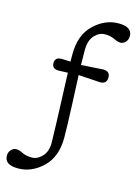

<svg xmlns="http://www.w3.org/2000/svg" viewBox="-262 -714 766 1077"><g transform="rotate(15 121.5 -176.0)"><path d="M273 -296 147 -304Q148 -274 154 -140Q160 -6 160 56Q160 168 96 229Q32 290 -46.5 290Q-125 290 -125 237Q-125 215 -111.5 201.5Q-98 188 -82.5 188Q-67 188 -44 199.5Q-21 211 12 211Q45 211 72 182Q99 153 99 102.5Q99 52 85 -301Q53 -299 32 -299Q-7 -299 -7 -333Q-7 -367 32 -367Q51 -367 83 -365V-408Q83 -520 147 -581Q211 -642 289.5 -642Q368 -642 368 -589Q368 -567 354.5 -553.5Q341 -540 325.5 -540Q310 -540 287 -551.5Q264 -563 231 -563Q198 -563 171 -534Q144 -505 144 -448Q144 -391 145 -362L273 -370Q312 -370 312 -333Q312 -296 273 -296Z"/></g></svg>

Font: Macondo Swash Caps
Style: Regular
Weight: 400
Designer: John Vargas Beltran
Foundry: John Vargas Beltran
Version: Version 2.001